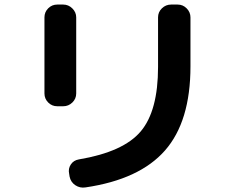

<svg xmlns="http://www.w3.org/2000/svg" viewBox="-20 -777 1040 850"><path d="M766.6 -756.8Q790 -756.8 806.6 -739.7Q823.2 -722.7 823.2 -700.2V-483.4Q823.2 -239.3 710.4 -110.8Q597.7 17.6 358.4 52.7Q334 56.6 313.5 43Q293 29.3 288.1 4.9L286.1 -7.8Q281.2 -30.3 293.5 -48.8Q305.7 -67.4 329.1 -71.3Q526.4 -104.5 603 -195.3Q679.7 -286.1 679.7 -480.5V-700.2Q679.7 -723.6 696.8 -740.2Q713.9 -756.8 737.3 -756.8ZM233.4 -306.6Q210 -306.6 193.4 -323.2Q176.8 -339.8 176.8 -363.3V-700.2Q176.8 -723.6 193.4 -740.2Q210 -756.8 233.4 -756.8H259.8Q283.2 -756.8 300.3 -739.7Q317.4 -722.7 317.4 -700.2V-363.3Q317.4 -339.8 300.3 -323.2Q283.2 -306.6 259.8 -306.6Z"/></svg>

Font: Rounded Mgen+ 1m bold
Style: Bold
Weight: 700
Designer: [Source Han Sans]
Ryoko NISHIZUKA  (kana & ideographs); Paul D. Hunt (Latin, Greek & Cyrillic); Wenlong ZHANG  (bopomofo
Version: Version 1.059.20150602